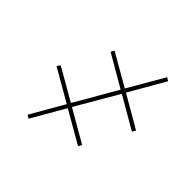

<svg xmlns="http://www.w3.org/2000/svg" viewBox="-154 -776 917 917"><g transform="rotate(45 304.5 -317.0)"><path d="M153 -13 250 -181 413 -87 423 -105 260 -199 384 -412 546 -318 556 -336 394 -430 498 -611 481 -621 376 -440 214 -533 204 -516 366 -422 243 -209 81 -302 70 -285 233 -191 136 -23Z"/></g></svg>

Font: Noto Serif Display Black
Style: Italic
Weight: 900
Italic angle: -12°
Designer: Monotype Design Team
Foundry: Monotype Imaging Inc.
Version: Version 2.009